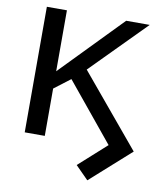

<svg xmlns="http://www.w3.org/2000/svg" viewBox="-95 -764 875 1036"><g transform="rotate(10 343.0 -246.0)"><path d="M383.8 125 534.7 -10.7 275.4 -326.7 187 -259.3V0H77.1V-688H187V-354L511.7 -688H640.6L347.7 -391.6L674.3 0L454.6 196.3Z"/></g></svg>

Font: Arimo Medium
Style: Regular
Weight: 500
Designer: Steve Matteson
Foundry: Monotype Imaging Inc.
Version: Version 1.33